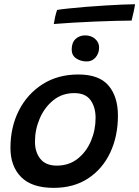

<svg xmlns="http://www.w3.org/2000/svg" viewBox="-20 -894 673 928"><path d="M239.5 14Q134 14 82.2 -38.2Q30.5 -90.5 30.5 -179Q30.5 -279.5 71.2 -359.8Q112 -440 185.8 -487Q259.5 -534 359 -534Q459 -534 504.5 -480.5Q550 -427 550 -335Q550 -236 513 -157Q476 -78 406.5 -32Q337 14 239.5 14ZM254.5 -93.5Q313 -93.5 355 -126.5Q397 -159.5 419.5 -212.2Q442 -265 442 -324Q442 -376.5 417.5 -410.2Q393 -444 339 -444Q280.5 -444 237.8 -409.5Q195 -375 172 -321.2Q149 -267.5 149 -209Q149 -158.5 175.2 -126Q201.5 -93.5 254.5 -93.5ZM391.5 -723Q420.5 -723 439.8 -706Q459 -689 459 -664.5Q459 -636.5 442.2 -616.8Q425.5 -597 399.5 -597Q370 -597 348.2 -611.8Q326.5 -626.5 326.5 -654.5Q326.5 -688 345.2 -705.5Q364 -723 391.5 -723ZM616 -794.5Q585 -794.5 538.5 -793.2Q492 -792 438.8 -789.8Q385.5 -787.5 333.5 -784.5Q281.5 -781.5 240 -778Q242.5 -795 246.5 -812.5Q250.5 -830 256 -846Q276 -849.5 312.8 -853.2Q349.5 -857 394.5 -860.8Q439.5 -864.5 485.2 -867.2Q531 -870 570 -871.8Q609 -873.5 633 -873.5Q632 -865 627.2 -842.2Q622.5 -819.5 616 -794.5Z"/></svg>

Font: Grandstander Medium
Style: Italic
Weight: 500
Italic angle: -15°
Designer: Tyler Finck
Foundry: Etcetera Type Co
Version: Version 1.200; ttfautohint (v1.8.3)